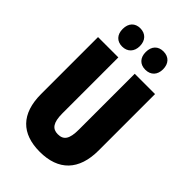

<svg xmlns="http://www.w3.org/2000/svg" viewBox="-274 -1027 1136 1136"><g transform="rotate(45 294.0 -459.0)"><path d="M125 -851C125 -803 153 -775 196 -775C241 -775 269 -805 269 -851C269 -898 241 -928 196 -928C153 -928 125 -900 125 -851ZM318 -851C318 -804 345 -775 390 -775C436 -775 463 -805 463 -851C463 -898 436 -928 390 -928C346 -928 318 -900 318 -851ZM533 -242V-714H363V-247C363 -167 342 -139 294 -139C249 -139 226 -168 226 -246V-714H56V-238C56 -72 140 10 292 10C448 10 533 -77 533 -242Z"/></g></svg>

Font: Noto Sans Arabic ExtCond Blk
Style: Regular
Weight: 900
Width: 2
Designer: Monotype Design Team, Nadine Chahine, Nizar Qandah and Khaled Hosny
Foundry: Monotype Imaging Inc.
Version: Version 2.012